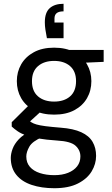

<svg xmlns="http://www.w3.org/2000/svg" viewBox="-20 -763 594 1015"><path d="M267 232Q200 232 147.5 214.5Q95 197 66 161Q37 125 37 72Q37 50 46.5 24Q56 -2 79.5 -27Q103 -52 146 -72L203 -38Q151 -16 135 12.5Q119 41 119 64Q119 97 138 119Q157 141 191 152Q225 163 267 163Q309 163 340 150.5Q371 138 388 116Q405 94 405 64Q405 31 379.5 7.5Q354 -16 282 -20Q223 -24 183 -31Q143 -38 117 -47.5Q91 -57 73.5 -69Q56 -81 42 -94V-117L139 -213L211 -187L112 -97L125 -131Q136 -123 146 -116.5Q156 -110 173 -105Q190 -100 220.5 -96Q251 -92 301 -88Q368 -83 409.5 -64Q451 -45 469.5 -13Q488 19 488 61Q488 104 464.5 143Q441 182 392 207Q343 232 267 232ZM266 -157Q203 -157 159 -180.5Q115 -204 92 -244Q69 -284 69 -334Q69 -383 92 -423Q115 -463 159 -487Q203 -511 266 -511Q329 -511 373 -487Q417 -463 440 -423Q463 -383 463 -334Q463 -284 440 -244Q417 -204 373 -180.5Q329 -157 266 -157ZM266 -226Q319 -226 350.5 -253.5Q382 -281 382 -334Q382 -386 350.5 -413.5Q319 -441 266 -441Q213 -441 181 -413.5Q149 -386 149 -334Q149 -281 181 -253.5Q213 -226 266 -226ZM347 -428 322 -499H528V-436ZM316 -743V-703Q291 -703 279.5 -693.5Q268 -684 268 -665V-644H316V-561H228Q223 -587 220 -606.5Q217 -626 217 -645Q217 -697 243 -720Q269 -743 316 -743Z"/></svg>

Font: DM Sans 20pt
Style: Regular
Weight: 400
Version: Version 4.004;gftools[0.9.30]